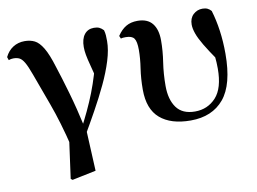

<svg xmlns="http://www.w3.org/2000/svg" viewBox="-81 -672 1349 1009"><g transform="rotate(-10 593.5 -168.0)"><path d="M219.4 208.9 253.7 -41 252.8 44.3Q219.8 -92.4 181.8 -195.4Q143.8 -298.3 119.5 -365.4Q103 -411 90.5 -432.4Q78 -453.7 64.9 -460.4Q51.8 -467.1 32.1 -467.1Q19.4 -467.1 7.3 -462.3L1.5 -479.4Q16.9 -511.4 44 -528.8Q71.2 -546.2 106.3 -546.2Q136.3 -546.2 159.3 -534.8Q182.3 -523.5 203.4 -488.5Q224.6 -453.4 245.8 -383.5Q265.8 -323 290.8 -236.2Q315.8 -149.4 337.6 -49.8L344.3 -47.4L355.6 189.3L228.4 215.7ZM334.2 0.1 313.8 -26.4Q341.4 -78.4 363.4 -125Q385.4 -171.6 403 -216.7Q420.5 -261.7 434.5 -308.6Q448.4 -355.5 459 -407.8L451.5 -257.3Q435.3 -322.3 425.3 -359.4Q415.4 -396.5 411.4 -419Q407.3 -441.4 407.3 -461.3Q407.3 -504.2 425.8 -528.1Q444.4 -551.9 477 -551.9Q494.5 -551.9 505.6 -546.7Q516.7 -541.5 527.6 -530Q531.8 -514.9 532.6 -501.9Q533.5 -489 533.5 -471.2Q533.5 -425.4 515.7 -367.7Q497.9 -310.1 468.2 -247.3Q438.5 -184.6 403.2 -121.1Q368 -57.5 334.2 0.1Z M894.5 16.2Q789 16.2 731.5 -33.5Q673.9 -83.1 673.9 -186.6Q673.9 -246.7 681.9 -299.3Q689.9 -351.9 689.9 -397.3Q689.9 -441.7 678 -458.1Q666.1 -474.5 633.7 -474.5Q626.4 -474.5 619.9 -474Q613.3 -473.5 607.3 -471.5L600.8 -486.5Q621.7 -518.1 647.3 -533.1Q672.8 -548.2 708.5 -548.2Q762 -548.2 787.7 -516.1Q813.5 -484 813.5 -425.8Q813.5 -369.7 804.3 -310Q795.2 -250.4 795.2 -185.4Q795.2 -112.8 826.5 -69.6Q857.9 -26.4 925.1 -26.4Q992.5 -26.4 1037 -74.7Q1081.4 -123.1 1081.4 -228.2Q1081.4 -259.1 1077.8 -294.4Q1074.2 -329.7 1068.4 -362.1L1087.8 -361.2L1089.9 -270.9Q1050.9 -327.3 1028 -365.7Q1005.1 -404.1 995.7 -431.2Q986.2 -458.2 986.2 -479.1Q986.2 -512.9 1006.8 -532.4Q1027.4 -551.9 1056.3 -551.9Q1072.1 -551.9 1083 -546.7Q1094 -541.5 1102.6 -531.4Q1118.1 -480.2 1126.3 -421.8Q1134.6 -363.4 1134.6 -297.8Q1134.6 -133.7 1072.1 -58.7Q1009.7 16.2 894.5 16.2Z"/></g></svg>

Font: Noto Serif JP
Style: Regular
Weight: 200
Designer: Ryoko NISHIZUKA 西塚涼子 (kana & ideographs); Frank Grießhammer (Latin, Greek & Cyrillic); Wenlong ZHANG 张文龙 (bopomofo); San
Foundry: Adobe
Version: Version 2.001;hotconv 1.1.0;makeotfexe 2.6.0